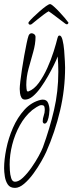

<svg xmlns="http://www.w3.org/2000/svg" viewBox="-52 -550 355 935"><path d="M21 365Q-3 365 -14 348.5Q-25 332 -28.5 309Q-32 286 -32 269Q-32 228 -21.5 175.5Q-11 123 11 72.5Q33 22 67 -15.5Q101 -53 147 -64Q150 -65 156 -65Q176 -65 182.5 -48Q189 -31 189 -15Q189 -9 187 7.5Q185 24 179.5 38Q174 52 165 52Q161 52 158.5 48.5Q156 45 156 41Q156 27 161 13Q166 -1 166 -15Q166 -26 163.5 -32Q161 -38 149 -38Q141 -38 126 -28.5Q111 -19 105 -14Q69 16 44.5 60.5Q20 105 7.5 154.5Q-5 204 -5 251Q-5 260 -4 280Q-3 300 2.5 317.5Q8 335 21 335Q39 335 60 315Q81 295 101 266.5Q121 238 136 210.5Q151 183 157 167Q190 76 211 -14Q232 -104 232 -201Q232 -238 229 -275Q223 -259 210.5 -233.5Q198 -208 181.5 -179Q165 -150 146.5 -124Q128 -98 108.5 -81.5Q89 -65 70 -65Q58 -65 52.5 -74.5Q47 -84 45.5 -96.5Q44 -109 44 -117Q44 -128 47 -154Q50 -180 55 -213Q60 -246 66 -279Q72 -312 77.5 -338.5Q83 -365 87 -376Q92 -388 102 -388Q109 -388 115 -383Q121 -378 121 -370Q121 -336 109.5 -296Q98 -256 87 -215.5Q76 -175 76 -136Q76 -133 77 -119Q78 -105 82 -105Q84 -105 85 -104.5Q86 -104 87 -105Q114 -115 137 -146.5Q160 -178 178.5 -219Q197 -260 209.5 -300Q222 -340 228 -365Q229 -369 231 -373Q233 -377 238 -377Q247 -377 252.5 -355.5Q258 -334 260.5 -304.5Q263 -275 264 -250.5Q265 -226 265 -221Q265 -115 240.5 -11Q216 93 173 190Q165 208 148.5 237Q132 266 110.5 295.5Q89 325 65.5 345Q42 365 21 365ZM95 -430Q89 -430 87 -435Q85 -440 89 -444Q96 -453 110.5 -467Q125 -481 141.5 -495.5Q158 -510 172 -520Q186 -530 192 -530Q197 -530 210 -518.5Q223 -507 237.5 -491.5Q252 -476 263.5 -462.5Q275 -449 278 -444Q281 -443 281 -439Q281 -435 277 -432.5Q273 -430 267 -434Q243 -452 219.5 -470Q196 -488 185 -495Q177 -491 161.5 -479.5Q146 -468 130 -455Q114 -442 103 -433Q99 -430 95 -430Z"/></svg>

Font: Licorice
Style: Regular
Weight: 400
Designer: Robert E. Leuschke
Foundry: Robert E. Leuschke
Version: Version 1.010; ttfautohint (v1.8.3)